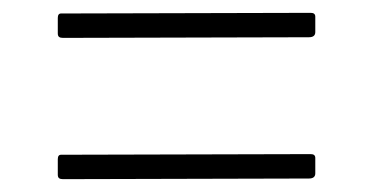

<svg xmlns="http://www.w3.org/2000/svg" viewBox="-20 -512 581 299"><path d="M471 -462Q471 -454 461 -454L78 -453Q74 -453 72 -454.5Q70 -456 70 -460V-484Q70 -491 75 -491L464 -492Q471 -492 471 -486ZM471 -242Q471 -234 461 -234L78 -233Q74 -233 72 -234.5Q70 -236 70 -240V-264Q70 -271 75 -271L464 -272Q471 -272 471 -266Z"/></svg>

Font: Libre Franklin Thin
Style: Regular
Weight: 100
Designer: Pablo Impallari, Rodrigo Fuenzalida, Nhung Nguyen
Foundry: Impallari Type
Version: Version 3.000